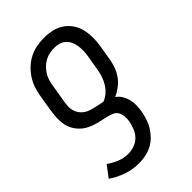

<svg xmlns="http://www.w3.org/2000/svg" viewBox="-225 -615 924 924"><g transform="rotate(-45 237.0 -152.5)"><path d="M156 223Q112 223 72 209Q32 195 -1 172L42 115Q65 131 92.5 142.5Q120 154 152 154Q172 154 193 146.5Q214 139 229 123.5Q244 108 252 88Q260 68 264 48Q267 31 265.5 14Q264 -3 256 -16Q248 -29 233 -35Q218 -41 202 -45Q186 -49 170 -52Q154 -55 138.5 -60Q123 -65 108.5 -71.5Q94 -78 82 -87.5Q70 -97 60 -109Q50 -121 43 -135Q36 -149 33 -165Q30 -181 29.5 -197.5Q29 -214 31 -230.5Q33 -247 35 -264L48 -342Q52 -366 60 -390.5Q68 -415 82.5 -437Q97 -459 117 -477.5Q137 -496 160.5 -507.5Q184 -519 208.5 -523.5Q233 -528 257 -528Q286 -528 313 -522Q340 -516 362 -501Q384 -486 399 -463.5Q414 -441 420 -415Q426 -389 426 -360.5Q426 -332 421 -304L408 -226Q404 -204 395.5 -182Q387 -160 373 -141Q359 -122 339.5 -107.5Q320 -93 299 -84Q314 -74 324 -58Q334 -42 339 -23.5Q344 -5 343.5 15Q343 35 340 55Q336 76 329 98Q322 120 310 139.5Q298 159 281 176Q264 193 243 203.5Q222 214 200 218.5Q178 223 156 223ZM243 -108Q262 -115 278 -129Q294 -143 305 -161Q316 -179 322.5 -198.5Q329 -218 332 -237L345 -315Q348 -332 348.5 -349Q349 -366 346.5 -382.5Q344 -399 337.5 -413.5Q331 -428 319 -439Q307 -450 291 -454.5Q275 -459 258 -459Q242 -459 225.5 -455.5Q209 -452 194 -443.5Q179 -435 166 -422Q153 -409 144.5 -394Q136 -379 131.5 -363Q127 -347 125 -331L112 -253Q108 -233 107 -212.5Q106 -192 113.5 -174.5Q121 -157 135 -144.5Q149 -132 167 -126Q185 -120 204 -116Q223 -112 243 -108Z"/></g></svg>

Font: Iosevka QP
Style: Italic
Weight: 400
Italic angle: -9°
Designer: Belleve Invis
Foundry: Belleve Invis
Version: Version 20.0.0; ttfautohint (v1.8.4)